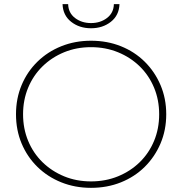

<svg xmlns="http://www.w3.org/2000/svg" viewBox="-20 -900 877 924"><path d="M418 4Q341 4 275 -22.5Q209 -49 160 -97Q111 -145 84 -209.5Q57 -274 57 -350Q57 -426 84 -490.5Q111 -555 160 -603Q209 -651 275 -677.5Q341 -704 418 -704Q496 -704 562 -677.5Q628 -651 676.5 -603Q725 -555 752.5 -490.5Q780 -426 780 -350Q780 -274 752.5 -209.5Q725 -145 676.5 -97Q628 -49 562 -22.5Q496 4 418 4ZM418 -27Q488 -27 548 -51.5Q608 -76 652.5 -119.5Q697 -163 721.5 -222Q746 -281 746 -350Q746 -419 721.5 -478Q697 -537 652.5 -580.5Q608 -624 548 -648.5Q488 -673 418 -673Q348 -673 288.5 -648.5Q229 -624 184.5 -580.5Q140 -537 115.5 -478Q91 -419 91 -350Q91 -281 115.5 -222Q140 -163 184.5 -119.5Q229 -76 288.5 -51.5Q348 -27 418 -27ZM418 -764Q362 -764 322.5 -795Q283 -826 281 -880H308Q309 -838 341 -813.5Q373 -789 418 -789Q463 -789 495 -813.5Q527 -838 528 -880H555Q553 -826 513.5 -795Q474 -764 418 -764Z"/></svg>

Font: Montserrat ExtraLight
Style: Regular
Weight: 200
Designer: Julieta Ulanovsky
Foundry: Julieta Ulanovsky
Version: Version 9.000; ttfautohint (v1.8.4.7-5d5b)